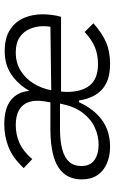

<svg xmlns="http://www.w3.org/2000/svg" viewBox="166 -706 547 920"><g transform="rotate(-90 440.0 -246.5)"><path d="M198 7Q152 7 116 -8.5Q80 -24 60 -54Q40 -84 40 -128Q40 -181 68 -214.5Q96 -248 149.5 -263.5Q203 -279 280 -279H409L414 -309Q421 -352 410.5 -382.5Q400 -413 372.5 -429Q345 -445 300 -445Q254 -445 214 -427Q174 -409 137 -366L94 -407Q144 -460 195.5 -480Q247 -500 304 -500Q380 -500 419.5 -468.5Q459 -437 464 -380Q498 -437 544.5 -467.5Q591 -498 654 -498Q718 -498 757 -472.5Q796 -447 813.5 -406Q831 -365 831 -317Q831 -296 828 -272Q825 -248 819 -228H461Q460 -218 459.5 -212.5Q459 -207 459 -202Q459 -128 491 -89.5Q523 -51 592 -51Q638 -51 674 -66Q710 -81 746 -115L788 -73Q741 -31 696.5 -12Q652 7 593 7Q514 7 471.5 -31Q429 -69 418 -142H410Q384 -87 350.5 -54Q317 -21 278.5 -7Q240 7 198 7ZM207 -48Q248 -48 288 -66Q328 -84 358.5 -123.5Q389 -163 402 -227L409 -262L433 -233H281Q225 -233 185 -222.5Q145 -212 124.5 -189.5Q104 -167 104 -130Q104 -89 132 -68.5Q160 -48 207 -48ZM769 -270Q772 -281 773 -291.5Q774 -302 774 -313Q774 -346 761.5 -376.5Q749 -407 721.5 -426Q694 -445 648 -445Q599 -445 561.5 -422Q524 -399 500 -360.5Q476 -322 467 -275L780 -279Z"/></g></svg>

Font: Hanken Grotesk Light
Style: Italic
Weight: 300
Italic angle: -8°
Designer: Alfredo Marco Pradil
Foundry: Hanken Design Co.
Version: Version 3.013